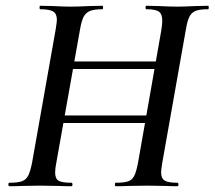

<svg xmlns="http://www.w3.org/2000/svg" viewBox="-20 -645 743 665"><path d="M12 -12Q41 -12 55.5 -17Q70 -22 77.5 -36.5Q85 -51 91 -81L173 -544Q177 -570 177 -576Q177 -597 164.5 -605Q152 -613 119 -613Q117 -613 117 -619Q117 -625 119 -625L164 -624Q202 -622 225 -622Q249 -622 289 -624L335 -625Q337 -625 337 -619Q337 -613 335 -613Q306 -613 291.5 -607Q277 -601 269.5 -586.5Q262 -572 257 -542L175 -81Q171 -62 171 -47Q171 -26 183 -19Q195 -12 228 -12Q231 -12 231 -6Q231 0 228 0Q200 0 184 -1L118 -2L56 -1Q40 0 12 0Q9 0 9 -6Q9 -12 12 -12ZM163 -245H546L543 -219H160ZM170 -432H552L550 -406H166ZM380 -12Q410 -12 424 -17Q438 -22 445 -36Q452 -50 458 -81L539 -542Q542 -562 542 -574Q542 -596 530.5 -604.5Q519 -613 487 -613Q484 -613 484 -619Q484 -625 487 -625L531 -624Q569 -622 593 -622Q618 -622 656 -624L701 -625Q703 -625 703 -619Q703 -613 701 -613Q672 -613 658 -607.5Q644 -602 636.5 -588Q629 -574 624 -544L542 -81Q538 -55 538 -48Q538 -27 550.5 -19.5Q563 -12 595 -12Q598 -12 598 -6Q598 0 595 0Q570 0 555 -1L489 -2L426 -1Q409 0 380 0Q378 0 378 -6Q378 -12 380 -12Z"/></svg>

Font: Cormorant Infant SemiBold
Style: Italic
Weight: 600
Italic angle: -10°
Designer: Christian Thalmann (Catharsis Fonts)
Foundry: Catharsis Fonts
Version: Version 4.000